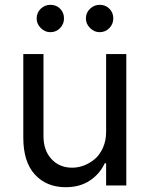

<svg xmlns="http://www.w3.org/2000/svg" viewBox="-20 -770 621 797"><path d="M420.5 -223Q420.5 -186.4 407.5 -157Q394.5 -127.5 373.6 -109.9Q352.6 -92.3 328.5 -83.1Q304.3 -73.9 279.8 -73.9Q226.9 -73.9 193.7 -109.7Q160.5 -145.6 160.5 -204.5V-545.5H76.7V-198.9Q76.7 -98 124.8 -45.5Q172.9 7.1 252.8 7.1Q311.4 7.1 352.8 -20.4Q394.2 -47.9 414.8 -92.3H420.5V0H504.3V-545.5H420.5ZM188.9 -636.4Q213.1 -636.4 229.4 -653.4Q245.7 -670.5 245.7 -693.2Q245.7 -717.7 229.6 -733.8Q213.4 -750 188.9 -750Q166.2 -750 149.1 -733.7Q132.1 -717.3 132.1 -693.2Q132.1 -670.8 149.3 -653.6Q166.5 -636.4 188.9 -636.4ZM393.5 -636.4Q417.6 -636.4 433.9 -653.4Q450.3 -670.5 450.3 -693.2Q450.3 -717.7 434.1 -733.8Q418 -750 393.5 -750Q370.7 -750 353.7 -733.7Q336.6 -717.3 336.6 -693.2Q336.6 -670.8 353.9 -653.6Q371.1 -636.4 393.5 -636.4Z"/></svg>

Font: Inter-Regular
Style: Regular
Weight: 500
Designer: Rasmus Andersson
Foundry: rsms
Version: ""